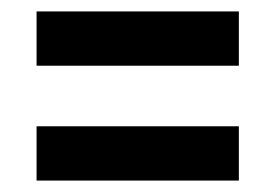

<svg xmlns="http://www.w3.org/2000/svg" viewBox="-20 -499 482 336"><path d="M44 -384H398V-479H44ZM44 -183H398V-278H44Z"/></svg>

Font: Fira Sans Condensed Medium
Style: Regular
Weight: 500
Width: 3
Designer: Carrois Corporate & Edenspiekermann AG
Foundry: Carrois Corporate GbR & Edenspiekermann AG
Version: Version 4.202;PS 004.202;hotconv 1.0.88;makeotf.lib2.5.64775